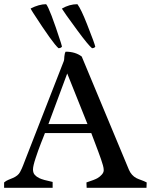

<svg xmlns="http://www.w3.org/2000/svg" viewBox="-21 -892 717 912"><path d="M394.5 -302.7 298.3 -543 209 -302.7ZM432.6 -207Q416 -249 412.6 -259.8H192.4Q189.9 -252.9 184.8 -240.2Q179.7 -227.5 173.3 -211.2Q167 -194.8 160.4 -176.8Q153.8 -158.7 148.4 -141.6Q135.7 -103.5 135.7 -87.2Q135.7 -70.8 144.3 -61.3Q152.8 -51.8 165.5 -45.9Q182.1 -37.6 229 -27.8V0H-1.5V-25.4Q8.3 -33.7 18.8 -37.8Q29.3 -42 39.6 -46.4Q64.9 -57.1 74.2 -74.7Q83.5 -92.3 88.6 -106Q93.8 -119.6 99.1 -133.3L281.7 -601.1Q283.7 -606 283.9 -612.1Q284.2 -618.2 284.7 -624Q286.1 -640.1 291 -646.5Q336.9 -646.5 367.2 -623.5L591.3 -85.9Q603 -58.6 627 -45.9Q638.2 -40.5 650.4 -36.4Q662.6 -32.2 675.8 -25.4L674.8 0H390.6L389.6 -25.4Q428.7 -38.1 441.4 -45.4Q454.1 -52.7 462.9 -63Q471.7 -73.2 471.7 -83.5Q471.7 -93.8 468 -106.7Q464.4 -119.6 458.7 -136.2Q453.1 -152.8 446 -171.4Q439 -189.9 432.6 -207ZM431.6 -669.9Q426.3 -663.1 416 -663.1Q398.4 -677.2 347.2 -746.6Q281.2 -836.4 272.9 -851.1Q308.6 -872.1 346.7 -872.1Q364.3 -848.6 392.1 -777.8Q429.7 -682.6 431.6 -669.9ZM124.5 -851.6Q164.6 -872.1 198.2 -872.1Q215.3 -852.5 268.1 -689.5Q272.9 -674.3 273.4 -670.9Q268.6 -663.1 256.8 -663.1Q230 -686 136.7 -830.6Q127 -845.7 124.5 -851.6Z"/></svg>

Font: RadleyRegular
Style: Regular
Weight: 400
Designer: vernon adams
Foundry: vernon adams
Version: Version 1.000;PS 001.001;hotconv 1.0.56